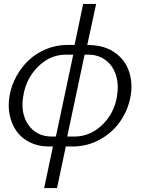

<svg xmlns="http://www.w3.org/2000/svg" viewBox="-20 -750 735 983"><path d="M206.1 212.9 251 0H230Q175.8 0 133.1 -21.2Q90.3 -42.5 64.9 -77.9Q39.6 -113.3 29.8 -160.4Q20 -207.5 28.8 -258.8Q37.6 -311.5 63.7 -359.1Q89.8 -406.7 127.9 -442.4Q166 -478 217.5 -499Q269 -520 325.2 -520H361.8L405.8 -730H472.2L426.8 -520L445.8 -519Q518.1 -516.1 568.8 -480.2Q619.6 -444.3 639.9 -386.2Q660.2 -328.1 648.9 -258.8Q636.7 -188.5 596.4 -129.9Q556.2 -71.3 491.7 -35.6Q427.2 0 352.1 0H316.9L272 212.9ZM247.1 -50.8H266.1L355 -470.2H316.9Q236.8 -470.2 174.8 -408.7Q112.8 -347.2 99.1 -257.8Q84 -170.4 125.5 -110.6Q167 -50.8 247.1 -50.8ZM324.2 -50.8H359.9Q441.4 -50.8 503.4 -110.6Q565.4 -170.4 579.1 -257.8Q588.9 -316.4 573.7 -365Q558.6 -413.6 521 -441.9Q483.4 -470.2 431.2 -470.2H413.1Z"/></svg>

Font: Rawline
Style: Italic
Weight: 400
Italic angle: -12°
Designer: Matt McInerney, Pablo Impallari, Rodrigo Fuenzalida
Foundry: Matt McInerney, Pablo Impallari, Rodrigo Fuenzalida
Version: Version 4.020;PS 004.020;hotconv 1.0.88;makeotf.lib2.5.64775